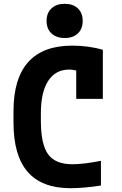

<svg xmlns="http://www.w3.org/2000/svg" viewBox="-20 -980 640 1010"><path d="M351 10Q200 10 125.5 -76Q51 -162 51 -335V-395Q51 -567 128.5 -653.5Q206 -740 360 -740Q401 -740 442.5 -734.5Q484 -729 521 -718V-460H381V-691L432 -584Q389 -614 344 -614Q272 -614 233.5 -554.5Q195 -495 195 -385V-345Q195 -221 233 -168.5Q271 -116 361 -116Q391 -116 431 -121Q471 -126 511 -134V-4Q474 2 430 6Q386 10 351 10ZM321 -780Q277 -780 251 -804Q225 -828 225 -870Q225 -912 251 -936Q277 -960 320 -960Q364 -960 389.5 -936Q415 -912 415 -870Q415 -828 389.5 -804Q364 -780 321 -780Z"/></svg>

Font: M PLUS Code Latin Expanded
Style: Bold
Weight: 700
Width: 7
Designer: Coji Morishita
Foundry: UNDERFOREST DESIGN
Version: Version 1.002; ttfautohint (v1.8.3)